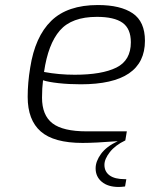

<svg xmlns="http://www.w3.org/2000/svg" viewBox="-20 -562 596 763"><path d="M151 -243Q147 -212 147 -174Q147 -104 188.5 -72Q230 -40 325 -40H484L478 -4Q438 15 416.5 42.5Q395 70 395 93Q395 120 415.5 135Q436 150 476 150H482L477 179Q461 181 452 181Q409 181 384.5 160.5Q360 140 360 107Q360 79 381.5 49.5Q403 20 448 -1Q357 6 308 6Q194 6 142 -39.5Q90 -85 90 -177Q90 -233 100 -293Q119 -416 183.5 -479Q248 -542 369 -542Q459 -542 507.5 -509Q556 -476 556 -400Q556 -227 301 -227Q254 -227 213 -231.5Q172 -236 151 -243ZM155 -276Q214 -265 277 -265Q385 -265 442.5 -293.5Q500 -322 500 -394Q500 -448 467 -471.5Q434 -495 365 -495Q265 -495 218 -441Q171 -387 155 -276Z"/></svg>

Font: Exo Light
Style: Italic
Weight: 300
Italic angle: -9°
Designer: Natanael Gama
Foundry: Natanael Gama
Version: Version 1.500; ttfautohint (v1.6)